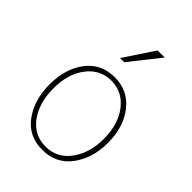

<svg xmlns="http://www.w3.org/2000/svg" viewBox="-224 -860 979 979"><g transform="rotate(45 265.5 -370.0)"><path d="M84 -244.1Q84 -140.6 133.3 -73.2Q182.6 -5.9 265.6 -5.9Q347.7 -5.9 397.9 -73.7Q448.2 -141.6 448.2 -244.1Q448.2 -348.6 397 -415Q345.7 -481.4 265.6 -481.4Q185.5 -481.4 134.8 -415.5Q84 -349.6 84 -244.1ZM55.7 -244.1Q55.7 -358.4 111.8 -432.1Q168 -505.9 265.6 -505.9Q361.3 -505.9 419.4 -432.1Q477.5 -358.4 477.5 -244.1Q477.5 -134.8 421.4 -58.6Q365.2 17.6 265.6 17.6Q165 17.6 110.4 -58.6Q55.7 -134.8 55.7 -244.1ZM214.8 -593.8 323.2 -756.8H374L245.1 -593.8Z"/></g></svg>

Font: Gothic A1 Thin
Style: Regular
Weight: 250
Designer: HanYang I&C Co.,Ltd.
Foundry: HanYang I&C Co.,Ltd.
Version: Version 2.50